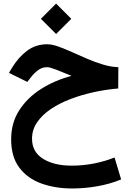

<svg xmlns="http://www.w3.org/2000/svg" viewBox="-20 -711 729 1068"><path d="M292 -690.9 376.5 -606.4 292 -522 207.5 -606.4ZM638.2 -337.4 637.7 -218.8Q571.3 -213.4 503.4 -198.7Q435.5 -184.1 373.5 -160.6Q311.5 -137.2 262.9 -104.5Q214.4 -71.8 186.3 -30.5Q158.2 10.7 158.2 60.5Q158.2 134.3 219.5 172.4Q280.8 210.4 378.4 210.4Q444.3 210.4 506.1 197.8Q567.9 185.1 617.2 165L653.8 287.1Q590.8 313 520.5 325.2Q450.2 337.4 381.3 337.4Q287.1 337.4 210 309.6Q132.8 281.7 87.4 221.4Q42 161.1 42 64Q42 -27.3 86.9 -97.4Q131.8 -167.5 208 -215.8Q284.2 -264.2 377.9 -289.1Q329.1 -309.6 292.7 -323.5Q256.3 -337.4 242.2 -337.4Q214.8 -337.4 192.9 -321.3Q170.9 -305.2 155.3 -285.2L131.8 -255.4L29.8 -305.7L48.3 -336.4Q83.5 -393.6 131.3 -429.2Q179.2 -464.8 242.7 -464.8Q269 -464.8 304.7 -452.1Q340.3 -439.5 381.8 -420.7Q423.3 -401.9 467.3 -383.1Q511.2 -364.3 554.9 -351.3Q598.6 -338.4 638.2 -337.4Z"/></svg>

Font: Vazirmatn UI FD
Style: Bold
Weight: 700
Designer: Saber Rastikerdar
Foundry: Saber Rastikerdar
Version: Version 33.003